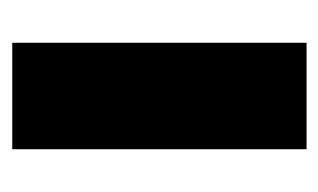

<svg xmlns="http://www.w3.org/2000/svg" viewBox="-126 -406 532 321"><g transform="rotate(90 140.5 -246.0)"><path d="M52 0V-492H230V0Z"/></g></svg>

Font: Nunito Sans 12pt Black
Style: Regular
Weight: 900
Designer: Vernon Adams
Foundry: Vernon Adams
Version: Version 3.101;gftools[0.9.27]